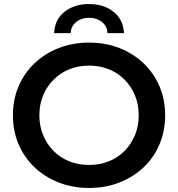

<svg xmlns="http://www.w3.org/2000/svg" viewBox="-20 -921 882 951"><path d="M422 10Q340 10 271 -17Q202 -44 151 -92.5Q100 -141 72 -206.5Q44 -272 44 -350Q44 -428 72 -493.5Q100 -559 151 -607.5Q202 -656 271 -683Q340 -710 421 -710Q503 -710 571.5 -683Q640 -656 691 -607.5Q742 -559 770 -493.5Q798 -428 798 -350Q798 -272 770 -206Q742 -140 691 -92Q640 -44 571.5 -17Q503 10 422 10ZM421 -104Q474 -104 519 -122Q564 -140 597 -173.5Q630 -207 648.5 -251.5Q667 -296 667 -350Q667 -404 648.5 -448.5Q630 -493 597 -526.5Q564 -560 519 -578Q474 -596 421 -596Q368 -596 323.5 -578Q279 -560 245.5 -526.5Q212 -493 193.5 -448.5Q175 -404 175 -350Q175 -297 193.5 -252Q212 -207 245 -173.5Q278 -140 323 -122Q368 -104 421 -104ZM248 -757Q251 -824 299.5 -862.5Q348 -901 421 -901Q494 -901 542.5 -862.5Q591 -824 594 -757H512Q511 -792 484.5 -812.5Q458 -833 421 -833Q384 -833 358 -812.5Q332 -792 330 -757Z"/></svg>

Font: MOST Montserrat SemiBold
Style: Regular
Weight: 600
Designer: Julieta Ulanovsky
Foundry: Julieta Ulanovsky
Version: Version 8.000;March 11, 2024;FontCreator 15.0.0.2926 64-bit